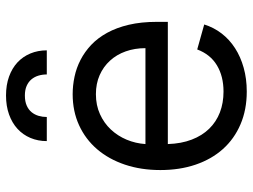

<svg xmlns="http://www.w3.org/2000/svg" viewBox="-119 -689 820 622"><g transform="rotate(-90 291.0 -378.0)"><path d="M305.4 11.4Q246.4 11.4 199.2 -8.9Q152 -29.1 119.1 -65.9Q86.3 -102.6 68.7 -154.1Q51.1 -205.6 51.1 -268.5Q51.1 -331.3 68.7 -383.5Q86.3 -435.7 118.6 -473.4Q150.9 -511 196.2 -531.8Q241.5 -552.6 296.9 -552.6Q325.3 -552.6 353.7 -546.5Q382.1 -540.5 408.2 -527Q434.3 -513.5 456.7 -492.4Q479 -471.2 495.7 -440.9Q512.4 -410.5 521.8 -370.6Q531.2 -330.6 531.2 -279.8V-244.3H135.3Q136.7 -200.6 149.7 -166.9Q162.6 -133.2 185 -110.3Q207.4 -87.4 237.9 -75.6Q268.5 -63.9 305.4 -63.9Q354.8 -63.9 390.3 -85.2Q425.8 -106.5 441.8 -149.1L522.7 -126.4Q513.1 -95.5 493.6 -70.1Q474.1 -44.7 446 -26.6Q418 -8.5 382.5 1.4Q346.9 11.4 305.4 11.4ZM446 -316.8Q446 -351.6 435.5 -380.9Q425.1 -410.2 405.5 -431.6Q386 -453.1 358.5 -465.2Q331 -477.3 296.9 -477.3Q261 -477.3 232.1 -464.1Q203.1 -451 182.4 -428.8Q161.6 -406.6 149.5 -377.7Q137.4 -348.7 135.3 -316.8ZM144.9 -636.4Q144.9 -665.1 155.2 -689.5Q165.5 -713.8 184.7 -731.4Q203.8 -748.9 231.2 -758.7Q258.5 -768.5 292.6 -768.5Q326.7 -768.5 353.9 -758.7Q381 -748.9 399.9 -731.4Q418.7 -713.8 428.8 -689.5Q438.9 -665.1 438.9 -636.4H360.8Q360.8 -650.9 356.9 -663.7Q353 -676.5 344.8 -686.3Q336.6 -696 323.7 -701.7Q310.7 -707.4 292.6 -707.4Q273.4 -707.4 260.1 -701.5Q246.8 -695.7 238.6 -685.7Q230.5 -675.8 226.7 -663Q223 -650.2 223 -636.4Z"/></g></svg>

Font: Interop
Style: Regular
Weight: 400
Designer: Rasmus Andersson, Google, Jang Haemin
Foundry: jhaemin
Version: Version 1.008